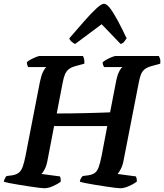

<svg xmlns="http://www.w3.org/2000/svg" viewBox="-30 -1002 874 1022"><path d="M206 0Q199 0 177.5 -2.5Q156 -5 127.5 -9.5Q99 -14 70.5 -18.5Q42 -23 20 -27.5Q-2 -32 -10 -35Q-8 -44 -3.5 -53Q1 -62 5 -65L36 -69Q58 -73 70.5 -83Q83 -93 91 -115Q99 -137 106 -173L182 -564Q189 -599 199 -619.5Q209 -640 217 -645H120Q118 -648 115.5 -655Q113 -662 113 -671Q120 -678 134 -685.5Q148 -693 162 -698.5Q176 -704 181 -704H411Q415 -699 417.5 -688.5Q420 -678 419 -663L371 -650Q349 -644 336 -633.5Q323 -623 316 -606.5Q309 -590 304 -564L272 -398Q308 -398 348.5 -398.5Q389 -399 428.5 -400Q468 -401 501.5 -402Q535 -403 556 -404L587 -564Q593 -598 603 -618.5Q613 -639 622 -645H524Q522 -649 519 -655.5Q516 -662 517 -671Q525 -678 538.5 -685.5Q552 -693 566 -698.5Q580 -704 586 -704H815Q818 -700 821.5 -690Q825 -680 823 -663L776 -650Q754 -644 741 -634Q728 -624 721 -607.5Q714 -591 709 -564L627 -144Q622 -119 612 -100.5Q602 -82 596 -76L693 -63Q695 -60 697 -52.5Q699 -45 698 -35Q681 -22 655.5 -11Q630 0 611 0Q604 0 582 -2.5Q560 -5 531.5 -9.5Q503 -14 474.5 -18.5Q446 -23 424.5 -27.5Q403 -32 395 -35Q396 -45 401 -53Q406 -61 410 -65L441 -69Q461 -72 474 -81Q487 -90 495 -111.5Q503 -133 511 -173L541 -331H258L222 -144Q217 -118 207.5 -100.5Q198 -83 191 -76L289 -63Q291 -60 292.5 -51.5Q294 -43 293 -35Q277 -22 251.5 -11Q226 0 206 0ZM370 -768Q360 -772 350.5 -780.5Q341 -789 339 -798Q382 -848 418.5 -889.5Q455 -931 482.5 -956.5Q510 -982 523 -982Q538 -982 556.5 -957.5Q575 -933 597.5 -891Q620 -849 644 -798Q638 -789 631 -780Q624 -771 612 -768L511 -873Z"/></svg>

Font: Texturina 12pt
Style: Bold Italic
Weight: 700
Italic angle: -11°
Designer: Guillermo Torres Carreño
Foundry: Omnibus-Type
Version: Version 1.002